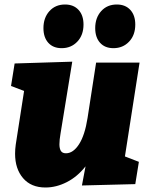

<svg xmlns="http://www.w3.org/2000/svg" viewBox="-20 -818 666 853"><path d="M600 -540 535 -123 597 -99 581 0 344 6 360 -79Q324 -33 277 -9Q230 15 182 15Q118 15 82.5 -26.5Q47 -68 47 -135Q47 -155 50 -176L87 -414L29 -436L45 -536L301 -544L249 -225Q244 -197 244 -177Q244 -158 250.5 -147.5Q257 -137 273 -137Q305 -137 331 -177Q357 -217 369 -294L407 -540ZM173 -693Q173 -739 199.5 -768.5Q226 -798 269 -798Q307 -798 329 -774Q351 -750 351 -709Q351 -662 323.5 -633Q296 -604 254 -604Q216 -604 194.5 -628Q173 -652 173 -693ZM403 -693Q403 -739 429.5 -768.5Q456 -798 499 -798Q537 -798 559 -774Q581 -750 581 -709Q581 -662 553.5 -633Q526 -604 484 -604Q446 -604 424.5 -628Q403 -652 403 -693Z"/></svg>

Font: Bitter Pro Black
Style: Italic
Weight: 900
Italic angle: -9°
Designer: Sol Matas, and Bitter project Authors
Foundry: Sol Matas
Version: Version 1.010